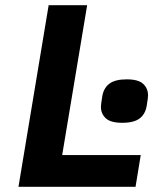

<svg xmlns="http://www.w3.org/2000/svg" viewBox="-20 -718 640 738"><path d="M51 0 167 -698H315L219 -122H521L501 0ZM450 -246Q405 -246 386.5 -263.5Q368 -281 368 -307Q368 -312 369 -320.5Q370 -329 373 -347Q378 -379 400 -396Q422 -413 467 -413Q512 -413 530.5 -395.5Q549 -378 549 -352Q549 -347 548 -338.5Q547 -330 544 -312Q539 -280 517 -263Q495 -246 450 -246Z"/></svg>

Font: IBM Plex Mono
Style: Bold Italic
Weight: 700
Italic angle: -9°
Monospace: yes
Designer: Mike Abbink, Paul van der Laan, Pieter van Rosmalen
Foundry: Bold Monday
Version: Version 2.3